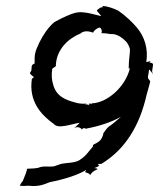

<svg xmlns="http://www.w3.org/2000/svg" viewBox="-20 -612 533 643"><path d="M84 -374C77 -364 81 -366 88 -358C88 -358 97 -354 90 -350C89 -350 88 -349 87 -349C75 -273 118 -227 160 -197C175 -179 216 -196 247 -201C243 -196 223 -178 230 -183C239 -191 255 -182 254 -177V-178L255 -179C261 -188 266 -178 272 -182C310 -189 354 -203 385 -221C373 -210 358 -197 343 -187C335 -179 329 -170 325 -164H326V-163C322 -150 318 -143 311 -138C305 -133 296 -130 291 -126C292 -125 291 -123 291 -121C275 -103 269 -90 245 -75C229 -66 204 -67 189 -64C182 -63 171 -58 161 -55C140 -52 127 -58 108 -50C98 -48 84 -47 72 -47H71C69 -40 67 -31 64 -25L56 -5L55 -2C55 -3 56 -4 55 -5C52 0 49 4 46 10C55 11 65 11 75 10C106 13 120 9 147 -2C193 -11 239 -25 269 -43C268 -42 267 -39 266 -38C263 -34 269 -35 277 -31C279 -30 282 -26 283 -25C283 -27 283 -29 285 -30C288 -33 288 -37 306 -45H307C306 -45 307 -47 303 -48C301 -48 298 -49 296 -49C301 -51 310 -55 311 -56H313V-57H311C310 -61 308 -62 308 -63H319C381 -100 438 -165 467 -278C472 -301 478 -317 483 -339V-340C482 -341 479 -346 477 -348C473 -354 477 -358 478 -370L479 -379C480 -378 481 -377 483 -377C484 -376 483 -374 485 -373C488 -371 489 -368 490 -365L491 -366C490 -368 489 -374 490 -378C492 -396 497 -400 483 -402H480C483 -404 491 -410 470 -404C477 -449 464 -489 439 -519C423 -538 400 -560 375 -577C359 -584 342 -591 323 -592H322C323 -591 324 -589 326 -588C324 -588 320 -588 316 -586H314V-585C312 -583 302 -578 305 -575C309 -570 316 -563 319 -558C298 -563 275 -570 255 -571C232 -573 209 -561 189 -552C180 -547 170 -543 162 -538C141 -520 125 -496 112 -470C97 -439 95 -429 96 -400V-402H95C95 -401 96 -400 97 -399C95 -400 86 -396 86 -388C86 -386 85 -379 85 -375C85 -375 84 -375 84 -374ZM154 -379V-380C154 -380 155 -378 154 -379ZM154 -380C156 -384 162 -386 166 -390C167 -390 168 -390 168 -391H167C168 -447 210 -484 250 -500C256 -506 269 -511 291 -503C291 -503 291 -502 292 -502C292 -502 292 -503 292 -503C292 -506 301 -516 311 -519C312 -519 313 -519 314 -520C318 -518 323 -511 320 -502L319 -501C330 -501 339 -500 349 -498C374 -500 392 -483 404 -471C409 -464 413 -456 415 -448C416 -443 414 -434 414 -428C412 -412 411 -394 411 -383H415C399 -318 336 -267 288 -266L287 -265C283 -260 283 -266 283 -266L277 -264L278 -263H276C275 -262 273 -262 272 -262C268 -263 264 -263 261 -262C263 -263 267 -263 269 -264V-265C256 -264 243 -265 231 -269C201 -277 168 -289 158 -329C153 -344 152 -363 155 -381ZM313 -520H314C313 -520 312 -519 313 -520ZM273 -262C274 -262 277 -263 278 -263C279 -262 279 -260 280 -259C278 -260 275 -261 273 -262ZM277 -264C277 -264 276 -263 276 -263C276 -263 277 -264 277 -264ZM288 -266 289 -267ZM289 -267C290 -267 290 -268 290 -268C290 -268 289 -268 289 -268Z"/></svg>

Font: Charger Mayhem
Style: Obl
Weight: 400
Designer: Jasper
Foundry: Cannot Into Space Fonts
Version: Version 0.98